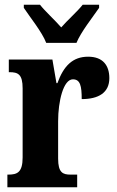

<svg xmlns="http://www.w3.org/2000/svg" viewBox="-20 -786 491 806"><path d="M174 -606H301C319 -651 370 -715 396 -753V-766H327C307 -740 262 -700 237 -671C212 -700 168 -740 148 -766H80V-753C105 -715 157 -651 174 -606ZM11 0H304V-53H276C244 -53 224 -61 224 -120V-277C224 -361 246 -453 286 -453C317 -453 323 -425 323 -370C394 -370 439 -397 439 -458C439 -510 413 -548 350 -548C285 -548 247 -509 221 -437H217L200 -536H17V-483H20C56 -483 75 -474 75 -415V-125C75 -62 52 -53 15 -53H11Z"/></svg>

Font: Noto Serif Thai ExtraCondensed ExtraBold
Style: Regular
Weight: 800
Width: 2
Designer: Monotype Design Team
Foundry: Monotype Imaging Inc.
Version: Version 2.002